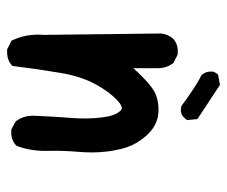

<svg xmlns="http://www.w3.org/2000/svg" viewBox="-69 -559 638 540"><g transform="rotate(90 250.0 -289.0)"><path d="M116.7 8.8 97.2 -1 94.2 -2.4 92.8 -5.9Q74.2 -45.9 78.1 -93.3L74.2 -422.9V-423.3V-423.8Q76.7 -442.4 88.4 -456.5L88.9 -457L89.4 -457.5Q106 -472.2 131.8 -469.7H133.8L135.3 -468.8L154.8 -459L156.7 -458L158.2 -456.1Q171.9 -438 171.9 -413.1V-345.2Q221.2 -399.4 247.1 -408.7Q277.3 -419.4 307.6 -414.1Q337.9 -408.2 361.8 -381.3Q373 -368.7 381.1 -355Q389.2 -341.3 394 -327.1Q397 -318.4 399.4 -308.1Q401.9 -297.9 403.8 -287.1Q405.8 -276.4 406.7 -264.6Q408.7 -247.1 408.7 -227.5Q408.7 -208 406.7 -186.5Q403.3 -145 404.3 -102.5Q405.3 -58.1 391.1 -19L390.1 -17.1L388.7 -15.1Q371.6 0.5 345.7 -2H343.8L341.8 -2.9L322.3 -13.7L320.3 -15.1L319.3 -17.1Q303.7 -39.1 305.7 -69.8Q306.6 -94.7 308.1 -118.7Q309.6 -142.6 311.5 -167Q315.4 -213.9 310.5 -254.9Q306.2 -293.5 292 -308.1Q290.5 -310.1 289.1 -310.8Q287.6 -311.5 285.9 -312.3Q284.2 -313 282 -312.5Q279.8 -312 277.1 -310.8Q274.4 -309.6 271 -307.1Q267.6 -304.7 263.2 -300.8Q251 -289.6 239.3 -273.9Q227.5 -258.3 216.8 -238.3Q206.1 -218.8 197.8 -193.4Q189.5 -168 184.6 -137.2Q173.8 -73.7 166 -8.8L165.5 -4.9L162.6 -2.4Q154.3 4.9 143.6 7.8Q132.8 10.7 120.1 9.8H118.2ZM276.4 -481.4Q255.9 -497.1 234.9 -510.7Q229.5 -514.2 224.4 -517.6Q219.2 -521 213.9 -524.2Q208.5 -527.3 203.1 -530.5Q197.8 -533.7 192.4 -536.1L190.9 -537.1L189.5 -539.1Q179.2 -551.8 181.6 -569.8L182.1 -571.8L183.1 -573.7L187 -579.6L189.5 -583L193.4 -584L214.8 -587.9L218.8 -588.4L222.2 -586.4L311 -527.8L314.9 -524.9L315.4 -520.5L317.4 -500L317.9 -496.1L315.4 -493.2Q301.8 -474.1 279.8 -480L277.8 -480.5Z"/></g></svg>

Font: NaikaiFont
Style: Bold
Weight: 700
Version: Version 1.89